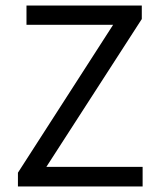

<svg xmlns="http://www.w3.org/2000/svg" viewBox="-20 -676 579 696"><path d="M45 0V-50L390 -586H76V-656H494V-607L148 -71H497V0Z"/></svg>

Font: .
Style: 
Weight: 400
Designer: Paul D. Hunt, Dalton Maag
Foundry: Dalton Maag Ltd
Version: Version 1.200